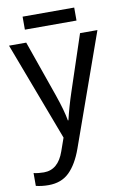

<svg xmlns="http://www.w3.org/2000/svg" viewBox="-99 -735 682 1033"><g transform="rotate(-10 242.0 -218.5)"><path d="M95 -536 202 -231Q234 -139 243 -85H246Q263 -157 288 -232L389 -536H484L267 74Q238 155 194.5 197.5Q151 240 81 240Q44 240 12 232V162Q38 168 68 168Q146 168 179 73L204 2L1 -536ZM382 -606H100V-677H382Z"/></g></svg>

Font: Noto Sans Display
Style: Regular
Weight: 400
Designer: Monotype Design team
Foundry: Monotype Imaging Inc.
Version: Version 1.000